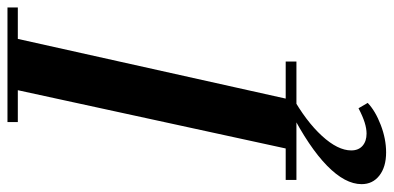

<svg xmlns="http://www.w3.org/2000/svg" viewBox="-300 -510 1028 501"><g transform="rotate(-90 213.5 -260.0)"><path d="M70 0 234 -754H368L200 0ZM-6 0V-28H303V0ZM145 -727V-754H444V-727ZM66 234Q28 234 5.5 216.5Q-17 199 -17 170Q-17 127 31 80Q79 33 172 -15L213 -12Q147 25 109 66.5Q71 108 71 143Q71 162 83 172.5Q95 183 115 183Q128 183 144 178Q160 173 181 162L195 186Q174 206 137.5 220Q101 234 66 234Z"/></g></svg>

Font: Libre Bodoni Medium
Style: Italic
Weight: 500
Italic angle: -13°
Designer: Pablo Impallari, Rodrigo Fuenzalida
Foundry: Impallari Type
Version: Version 2.005;gftools[0.9.23]